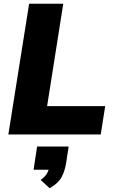

<svg xmlns="http://www.w3.org/2000/svg" viewBox="-20 -725 625 1035"><path d="M25 0 137 -705H321L234 -153H547L523 0ZM248 290 199 245Q223 228 233 210.5Q243 193 247 170L278 190H161L180 65H350L337 150Q330 196 312.5 229Q295 262 248 290Z"/></svg>

Font: Nunito Sans 12pt ExtraLight 12pt Black
Style: Italic
Weight: 900
Italic angle: -9°
Version: Version 3.101;gftools[0.9.27]